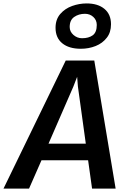

<svg xmlns="http://www.w3.org/2000/svg" viewBox="-70 -1100 728 1120"><path d="M-49.5 0 313.5 -747H480L604.5 0H467L444 -165H172L99.5 0ZM213 -262H430.5L384.5 -595L380 -652L358 -595ZM401.5 -815.5Q332.5 -815.5 293.2 -847.5Q254 -879.5 254 -938Q254 -986.5 281.5 -1018.5Q309.5 -1050.5 351 -1065.2Q392.5 -1080 435.5 -1080Q501 -1080 539.2 -1048.2Q577.5 -1016.5 577.5 -958.5Q577.5 -911 553 -880Q528 -847.5 487.8 -831.5Q447.5 -815.5 401.5 -815.5ZM408.5 -877Q447.5 -877 471 -894.2Q494.5 -911.5 494.5 -954.5Q494.5 -982.5 474.5 -1001Q454.5 -1019.5 425.5 -1019.5Q389.5 -1019.5 363 -1001.2Q336.5 -983 336.5 -942.5Q336.5 -915.5 358.5 -896.2Q380.5 -877 408.5 -877Z"/></svg>

Font: Merriweather Sans SemiBold
Style: Italic
Weight: 600
Italic angle: -7.5°
Designer: Eben Sorkin
Foundry: Eben Sorkin
Version: Version 2.001